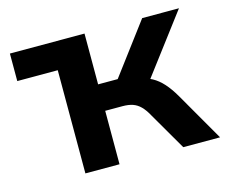

<svg xmlns="http://www.w3.org/2000/svg" viewBox="-77 -597 828 701"><g transform="rotate(-15 337.0 -247.0)"><path d="M165 0V-390H12V-494H294V-302H368L512 -494H651L463 -245L443 -282Q471 -279 492 -267.5Q513 -256 531.5 -235.5Q550 -215 568 -184L674 0H535L452 -143Q440 -165 427 -178Q414 -191 398 -196.5Q382 -202 359 -202H294V0Z"/></g></svg>

Font: Nunito Sans 10pt
Style: Bold
Weight: 700
Designer: Vernon Adams
Foundry: Vernon Adams
Version: Version 3.101;gftools[0.9.27]